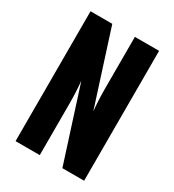

<svg xmlns="http://www.w3.org/2000/svg" viewBox="-178 -838 855 941"><g transform="rotate(30 250.0 -367.5)"><path d="M56 0V-735H179L313 -317Q310 -348 308.5 -379Q307 -410 307 -441V-735H444V0H321L187 -418Q190 -387 191.5 -356Q193 -325 193 -294V0Z"/></g></svg>

Font: Iosevka Term Curly Heavy
Style: Regular
Weight: 900
Designer: Belleve Invis
Foundry: Belleve Invis
Version: Version 32.3.0